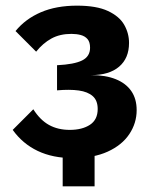

<svg xmlns="http://www.w3.org/2000/svg" viewBox="-20 -540 535 680"><path d="M239 20Q167 20 113.5 -5.5Q60 -31 25 -80L98 -153Q122 -115 153.5 -97.5Q185 -80 227 -80Q271 -80 298.5 -98Q326 -116 326 -154Q326 -184 308.5 -199.5Q291 -215 259 -219.5Q227 -224 182 -220V-309Q243 -312 271 -326Q299 -340 299 -371Q299 -391 290 -401.5Q281 -412 266 -416Q251 -420 233 -420Q192 -420 162 -403.5Q132 -387 108 -357L35 -430Q70 -473 124.5 -496.5Q179 -520 253 -520Q322 -520 362.5 -501Q403 -482 420 -452Q437 -422 437 -388Q437 -334 402 -304Q367 -274 303 -274Q354 -274 390 -259.5Q426 -245 445 -217.5Q464 -190 464 -150Q464 -104 438 -65Q412 -26 361.5 -3Q311 20 239 20ZM202 120V0H315V120Z"/></svg>

Font: Moderustic SemiBold
Style: Regular
Weight: 600
Designer: Tural Alisoy
Foundry: TAFT Foundry
Version: Version 2.120